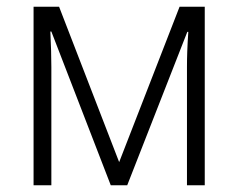

<svg xmlns="http://www.w3.org/2000/svg" viewBox="-20 -552 710 572"><path d="M80 0H133V-352C133 -381 132 -418 130 -458H133L310 0H359L538 -457H541C538 -414 537 -380 537 -353V0H590V-532H515L335 -69L156 -532H80Z"/></svg>

Font: Noto Sans SemiCondensed Light
Style: Regular
Weight: 300
Width: 4
Designer: Monotype Design Team
Foundry: Monotype Imaging Inc.
Version: Version 2.013